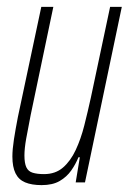

<svg xmlns="http://www.w3.org/2000/svg" viewBox="-20 -530 374 558"><path d="M101 8Q72 8 53 0Q34 -8 25 -26.5Q16 -45 16 -75Q16 -96 20.5 -125Q25 -154 32 -190L100 -510H135L69 -195Q61 -155 56 -126.5Q51 -98 51 -78Q51 -56 56.5 -44Q62 -32 75 -28Q88 -24 108 -24Q141 -24 163 -43Q185 -62 200 -94Q215 -126 225 -165.5Q235 -205 244 -246L300 -510H334L227 0H200L212 -73H208Q200 -53 187 -34.5Q174 -16 153.5 -4Q133 8 101 8Z"/></svg>

Font: Saira UltraCondensed Thin
Style: Italic
Weight: 250
Width: 1
Italic angle: -12°
Designer: Hector Gatti with collaboration of the Omnibus-Type team
Foundry: Omnibus-Type
Version: Version 1.101